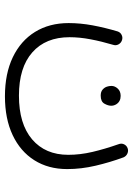

<svg xmlns="http://www.w3.org/2000/svg" viewBox="94 -376 516 743"><g transform="rotate(90 351.5 -4.0)"><path d="M352.1 234.4Q264.6 234.4 200.9 203.9Q137.2 173.3 103 117.9Q68.8 62.5 68.8 -12.2Q68.8 -57.6 77.6 -105Q86.4 -152.3 101.1 -201.7Q105 -212.9 115.2 -217.5Q125.5 -222.2 135.7 -218.3Q146 -214.8 151.4 -204.8Q156.7 -194.8 152.8 -183.6Q139.6 -139.2 131.6 -96.9Q123.5 -54.7 123.5 -15.6Q123.5 76.7 182.1 128.4Q240.7 180.2 349.6 180.2Q459 180.2 518.8 129.2Q578.6 78.1 578.6 -10.7Q578.6 -56.6 567.4 -104.2Q556.2 -151.9 537.6 -205.1Q533.2 -216.3 537.8 -226.3Q542.5 -236.3 552.7 -240.2Q563 -244.1 573.2 -239.7Q583.5 -235.4 588.4 -224.6Q607.9 -171.4 620.8 -116.2Q633.8 -61 633.8 -6.3Q633.8 66.4 599.6 120.6Q565.4 174.8 502.2 204.6Q439 234.4 352.1 234.4ZM312 -177.7Q312 -190.9 322.3 -202.1Q332.5 -213.4 350.6 -213.4Q372.1 -213.4 382.8 -196.8Q388.7 -187.5 388.7 -176.8Q388.7 -164.6 380.6 -150.4Q372.6 -136.2 349.6 -136.2Q334.5 -136.2 326.2 -143.6Q317.9 -150.9 314.9 -160.2Q312 -168.5 312 -177.7Z"/></g></svg>

Font: Mikhak-DS2-FD Light
Style: Regular
Weight: 300
Designer: Amin Abedi
Version: Version 3.2